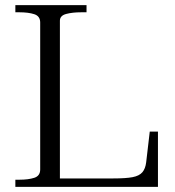

<svg xmlns="http://www.w3.org/2000/svg" viewBox="-20 -730 682 750"><path d="M318 -710H40V-682H56Q91 -682 114 -674.5Q137 -667 137 -642V-68Q137 -43 114 -35.5Q91 -28 56 -28H40V0H597V-216H565L551 -96Q548 -71 536 -57Q524 -43 498 -38Q472 -33 423 -33H214V-649Q214 -669 238.5 -675.5Q263 -682 297 -682H318Z"/></svg>

Font: Roboto Serif 120pt Expanded Light
Style: Regular
Weight: 300
Width: 7
Designer: Greg Gazdowicz
Foundry: Commercial Type
Version: Version 1.008